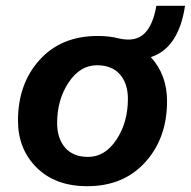

<svg xmlns="http://www.w3.org/2000/svg" viewBox="-20 -633 658 662"><path d="M618 -613Q596 -467 500 -436Q556 -375 556 -284Q556 -157 481 -74Q406 9 281 9Q171 9 106.5 -55Q42 -119 42 -217Q42 -344 116.5 -426.5Q191 -509 317 -509Q358 -509 392 -500Q448 -488 478 -517.5Q508 -547 519 -613ZM284 -92Q342 -92 381.5 -151.5Q421 -211 421 -292Q421 -345 393.5 -376.5Q366 -408 314 -408Q256 -408 216.5 -348.5Q177 -289 177 -209Q177 -156 204.5 -124Q232 -92 284 -92Z"/></svg>

Font: Elaine Sans SemiBold
Style: Italic
Weight: 600
Italic angle: -13°
Designer: Wei Huang
Foundry: Wei Huang
Version: Version 2.001;December 24, 2019;FontCreator 12.0.0.2547 64-b